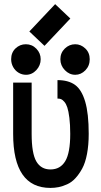

<svg xmlns="http://www.w3.org/2000/svg" viewBox="-20 -901 490 933"><path d="M196.3 -678.2 122.6 -748 248 -880.9 321.8 -811ZM177.7 -613.3Q177.7 -583 156.5 -560.3Q135.3 -537.6 106.4 -537.6Q86.9 -537.6 70.3 -547.6Q53.7 -557.6 43.9 -575.2Q34.2 -592.8 34.2 -613.3Q34.2 -645.5 55.4 -665.8Q76.7 -686 105.5 -686Q135.7 -686 156.7 -664.3Q177.7 -642.6 177.7 -613.3ZM416 -613.3Q416 -581.1 394.8 -559.3Q373.5 -537.6 345.7 -537.6Q316.9 -537.6 295.2 -560.1Q273.4 -582.5 273.4 -613.3Q273.4 -644 294.9 -665Q316.4 -686 345.7 -686Q373 -686 394.5 -665.5Q416 -645 416 -613.3ZM411.1 -250.5Q411.1 -196.3 402.8 -152.8Q394.5 -109.4 379.4 -81.8Q364.3 -54.2 346.2 -34.7Q328.1 -15.1 306.2 -5.4Q284.2 4.4 264.9 8.3Q245.6 12.2 225.1 12.2Q43.9 12.2 43.9 -250.5V-499.5H133.8V-250.5Q133.8 -155.8 156.5 -116.7Q179.2 -77.6 225.1 -77.6Q272.9 -77.6 297.1 -117.9Q321.3 -158.2 321.3 -250.5Q321.3 -295.4 317.1 -328.4Q313 -361.3 307.1 -378.9Q301.3 -396.5 292.5 -406.5Q283.7 -416.5 276.9 -419.2Q270 -421.9 261.2 -421.9H259.3V-511.7Q312 -511.7 344.2 -488.8Q376.5 -465.8 393.8 -407.7Q411.1 -349.6 411.1 -250.5Z"/></svg>

Font: Anka/Coder Narrow
Style: Bold
Weight: 700
Width: 3
Monospace: yes
Version: Version 001.100